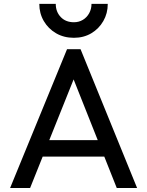

<svg xmlns="http://www.w3.org/2000/svg" viewBox="-20 -940 736 960"><path d="M30.5 0 315.2 -694H382.8L665.5 0H563.8L330.5 -587.2H365.8L130.5 0ZM165.8 -157V-239.2H531.2V-157ZM518.8 -920.5Q518.8 -873.2 496.6 -834.7Q474.5 -796.2 436.5 -773.6Q398.5 -751 349.5 -751Q299.4 -751 260.5 -773.6Q221.5 -796.2 199 -834.7Q176.5 -873.2 176.5 -920.5H258.8Q258.8 -881.2 283.5 -855Q308.2 -828.8 349.8 -828.8Q374.5 -828.8 394.4 -840.8Q414.3 -852.8 425.9 -873.9Q437.5 -895 437.5 -920.5Z"/></svg>

Font: Outfit Thin
Style: Regular
Weight: 100
Designer: Rodrigo Fuenzalida
Foundry: fragTYPE
Version: Version 1.100;gftools[0.9.27]